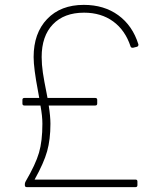

<svg xmlns="http://www.w3.org/2000/svg" viewBox="-20 -768 648 788"><path d="M90 0Q82 0 82 -8V-13Q82 -17 85 -23Q126 -93 140 -141Q154 -189 154 -260Q154 -292 146 -335H80Q72 -335 72 -343V-358Q72 -366 80 -366H141L136 -394Q118 -488 118 -534Q118 -632 173.5 -690Q229 -748 324 -748Q407 -748 465.5 -705.5Q524 -663 548 -586V-584Q548 -578 542 -576L526 -572H524Q518 -572 516 -577Q494 -644 444.5 -680Q395 -716 325 -716Q243 -716 197 -668Q151 -620 151 -534Q151 -503 156 -469.5Q161 -436 171 -387L175 -366H371Q379 -366 379 -358V-343Q379 -335 371 -335H180Q187 -290 187 -260Q187 -196 173.5 -147.5Q160 -99 122 -31H536Q544 -31 544 -23V-8Q544 0 536 0Z"/></svg>

Font: LINE Seed Sans KR Thin
Style: Regular
Weight: 250
Designer: LINE BX Design & Sandoll Inc & Dalton Maag Ltd
Foundry: Sandoll Inc.
Version: Version 1.000